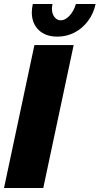

<svg xmlns="http://www.w3.org/2000/svg" viewBox="-23 -934 495 954"><path d="M148 -710H343L192 0H-3ZM279 -833Q301 -833 322.5 -856Q344 -879 354 -914H452Q442 -867 414.5 -830Q387 -793 347.5 -772.5Q308 -752 262 -752Q203 -752 169 -785Q135 -818 135 -873Q135 -883 136.5 -893.5Q138 -904 140 -914H238Q235 -902 235 -891Q235 -866 247.5 -849.5Q260 -833 279 -833Z"/></svg>

Font: Raleway Black
Style: Italic
Weight: 900
Italic angle: -12°
Designer: Matt McInerney, Pablo Impallari, Rodrigo Fuenzalida
Foundry: Matt McInerney, Pablo Impallari, Rodrigo Fuenzalida
Version: Version 4.101;RELEASE